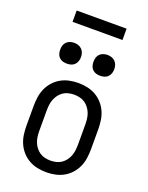

<svg xmlns="http://www.w3.org/2000/svg" viewBox="-167 -992 835 1084"><g transform="rotate(20 250.0 -450.5)"><path d="M250 8Q223 8 196.5 2.5Q170 -3 146.5 -16Q123 -29 104.5 -49.5Q86 -70 75 -94.5Q64 -119 60 -146Q56 -173 56 -200V-320Q56 -347 60 -374Q64 -401 75 -425.5Q86 -450 104.5 -470.5Q123 -491 146.5 -504Q170 -517 196.5 -522.5Q223 -528 250 -528Q277 -528 303.5 -522.5Q330 -517 353.5 -504Q377 -491 395.5 -470.5Q414 -450 425 -425.5Q436 -401 440 -374Q444 -347 444 -320V-200Q444 -173 440 -146Q436 -119 425 -94.5Q414 -70 395.5 -49.5Q377 -29 353.5 -16Q330 -3 303.5 2.5Q277 8 250 8ZM250 -62Q267 -62 284 -66Q301 -70 315 -79.5Q329 -89 339.5 -103Q350 -117 356 -133Q362 -149 364 -166Q366 -183 366 -200V-320Q366 -337 364 -354Q362 -371 356 -387Q350 -403 339.5 -417Q329 -431 315 -440.5Q301 -450 284 -454Q267 -458 250 -458Q233 -458 216 -454Q199 -450 185 -440.5Q171 -431 160.5 -417Q150 -403 144 -387Q138 -371 136 -354Q134 -337 134 -320V-200Q134 -183 136 -166Q138 -149 144 -133Q150 -117 160.5 -103Q171 -89 185 -79.5Q199 -70 216 -66Q233 -62 250 -62ZM350 -608Q337 -608 325 -611.5Q313 -615 304 -624Q295 -633 291.5 -645Q288 -657 288 -670Q288 -683 291.5 -695Q295 -707 304 -716Q313 -725 325 -729Q337 -733 350 -733Q363 -733 375 -729Q387 -725 396 -716Q405 -707 409 -695Q413 -683 413 -670Q413 -657 409 -645Q405 -633 396 -624Q387 -615 375 -611.5Q363 -608 350 -608ZM150 -608Q137 -608 125 -611.5Q113 -615 104 -624Q95 -633 91.5 -645Q88 -657 88 -670Q88 -683 91.5 -695Q95 -707 104 -716Q113 -725 125 -729Q137 -733 150 -733Q163 -733 175 -729Q187 -725 196 -716Q205 -707 209 -695Q213 -683 213 -670Q213 -657 209 -645Q205 -633 196 -624Q187 -615 175 -611.5Q163 -608 150 -608ZM100 -841V-909H400V-841Z"/></g></svg>

Font: Iosevka MaddieWtf
Style: Regular
Weight: 400
Monospace: yes
Designer: Belleve Invis
Foundry: Belleve Invis
Version: Version 31.3.0; ttfautohint (v1.8.3)